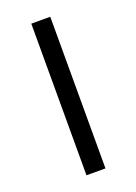

<svg xmlns="http://www.w3.org/2000/svg" viewBox="-103 -534 412 580"><g transform="rotate(-20 103.0 -244.0)"><path d="M73 0V-487.5H134V0Z"/></g></svg>

Font: Anek Bangla Light
Style: Regular
Weight: 300
Designer: Sulekha Rajkumar (Bangla), Yesha Goshar (Latin)
Foundry: Ek Type
Version: Version 1.003